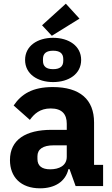

<svg xmlns="http://www.w3.org/2000/svg" viewBox="-20 -1009 609 1041"><path d="M261 -815 411 -908 337 -989 208 -872ZM268 -564C353 -564 420 -608 420 -684C420 -760 353 -804 268 -804C183 -804 116 -760 116 -684C116 -608 183 -564 268 -564ZM268 -634C232 -634 213 -648 213 -679V-689C213 -720 232 -734 268 -734C304 -734 323 -720 323 -689V-679C323 -648 304 -634 268 -634ZM390 0H539V-115H490V-345C490 -469 414 -537 266 -537C156 -537 96 -499 54 -437L142 -359C165 -391 196 -421 255 -421C317 -421 342 -389 342 -338V-305H259C120 -305 34 -252 34 -141C34 -50 92 12 197 12C277 12 335 -24 351 -92H357ZM252 -91C208 -91 183 -109 183 -147V-162C183 -200 213 -221 270 -221H342V-159C342 -111 301 -91 252 -91Z"/></svg>

Font: Braiins Sans
Style: Bold
Weight: 700
Designer: Mike Abbink, Paul van der Laan, Pieter van Rosmalen, Jiri Chlebus, Lubos Buracinsky
Foundry: Bold Monday, Sudetype
Version: Version 1.000;hotconv 1.0.109;makeotfexe 2.5.65596